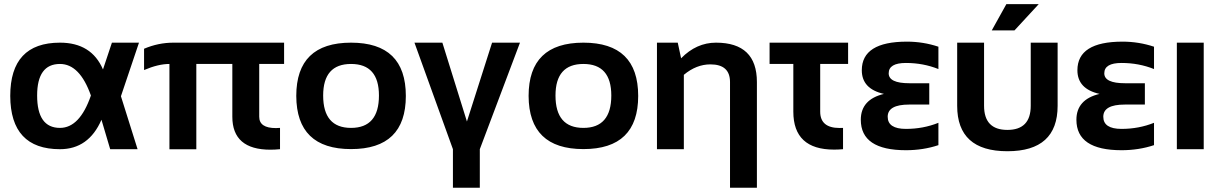

<svg xmlns="http://www.w3.org/2000/svg" viewBox="-20 -718 5886 924"><path d="M29.3 -256.3Q29.3 -512.7 268.6 -512.7Q420.4 -512.7 475.6 -383.8L518.6 -512.7H648.9L562 -254.9L642.1 0H510.3L468.3 -141.6Q406.7 0 268.6 0Q30.3 0 29.3 -256.3ZM268.6 -102.5Q363.8 -102.5 417.5 -258.3Q363.8 -410.2 268.6 -410.2Q158.7 -410.2 158.7 -258.3Q158.7 -102.5 268.6 -102.5Z M673.3 -483.4Q741.7 -512.7 814.9 -512.7H1347.2V-410.2H1227.5V-156.2Q1227.5 -101.6 1307.6 -101.6Q1316.9 -101.6 1327.6 -102.5V0Q1303.2 2.4 1281.7 2.4Q1098.1 2.4 1098.1 -156.2V-410.2H924.8V0.5H795.4V-410.2Q741.7 -410.2 673.3 -380.9Z M1669.4 -102.5Q1803.7 -102.5 1803.7 -258.3Q1803.7 -410.2 1669.4 -410.2Q1535.2 -410.2 1535.2 -258.3Q1535.2 -102.5 1669.4 -102.5ZM1405.8 -256.3Q1405.8 -512.7 1669.4 -512.7Q1933.1 -512.7 1933.1 -256.3Q1933.1 -0.5 1669.4 -0.5Q1406.7 -0.5 1405.8 -256.3Z M1974.6 -512.7H2108.9L2227.1 -133.3L2348.1 -512.7H2482.4L2289.1 0V185.5H2159.7V0Z M2787.6 -102.5Q2921.9 -102.5 2921.9 -258.3Q2921.9 -410.2 2787.6 -410.2Q2653.3 -410.2 2653.3 -258.3Q2653.3 -102.5 2787.6 -102.5ZM2523.9 -256.3Q2523.9 -512.7 2787.6 -512.7Q3051.3 -512.7 3051.3 -256.3Q3051.3 -0.5 2787.6 -0.5Q2524.9 -0.5 2523.9 -256.3Z M3141.6 0V-512.7H3241.7L3257.8 -437.5Q3331.5 -512.7 3425.8 -512.7Q3622.6 -512.7 3622.6 -323.2V185.5H3493.2V-323.2Q3493.2 -408.2 3398.9 -408.2Q3331.1 -408.2 3271 -357.9V0Z M3683.6 -512.7H4061.5V-410.2H3927.2V-180.7Q3927.2 -102.1 4020.5 -102.1Q4028.3 -102.1 4037.1 -102.5V0Q4014.6 2 3994.1 2Q3797.9 2 3797.9 -180.7V-410.2H3683.6Z M4496.1 -385.7Q4422.9 -415 4339.8 -415Q4256.8 -415 4256.8 -365.2Q4256.8 -317.4 4356.9 -317.4H4452.1V-214.8H4355.5Q4252 -214.8 4252 -156.2Q4252 -97.7 4339.8 -97.7Q4422.9 -97.7 4496.1 -127V-19.5Q4422.9 4.9 4339.8 4.9Q4122.6 4.9 4122.6 -141.6Q4122.6 -239.3 4233.9 -266.1Q4127.4 -290 4127.4 -379.9Q4127.4 -517.6 4344.7 -517.6Q4422.9 -517.6 4496.1 -493.2Z M4586.4 -209V-512.7H4715.8V-209Q4715.8 -92.8 4828.1 -92.8Q4940.4 -92.8 4940.4 -209V-512.7H5069.8V-209Q5069.8 9.8 4828.1 9.8Q4586.4 9.8 4586.4 -209ZM4823.2 -698.2H4979L4862.3 -571.8H4752.9Z M5533.7 -385.7Q5460.4 -415 5377.4 -415Q5294.4 -415 5294.4 -365.2Q5294.4 -317.4 5394.5 -317.4H5489.7V-214.8H5393.1Q5289.6 -214.8 5289.6 -156.2Q5289.6 -97.7 5377.4 -97.7Q5460.4 -97.7 5533.7 -127V-19.5Q5460.4 4.9 5377.4 4.9Q5160.2 4.9 5160.2 -141.6Q5160.2 -239.3 5271.5 -266.1Q5165 -290 5165 -379.9Q5165 -517.6 5382.3 -517.6Q5460.4 -517.6 5533.7 -493.2Z M5772.9 -512.7V0H5643.6V-512.7Z"/></svg>

Font: Voltera
Style: Bold
Weight: 700
Designer: Bernd Montag
Version: Version 1.301